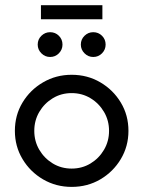

<svg xmlns="http://www.w3.org/2000/svg" viewBox="-20 -714 554 742"><path d="M256.9 8.3Q196.5 8.3 146.5 -20.8Q96.5 -50 67 -99.3Q37.5 -148.6 37.5 -208.3Q37.5 -268.8 67 -317.7Q96.5 -366.7 146.5 -395.8Q196.5 -425 256.9 -425Q318.1 -425 367.7 -395.8Q417.4 -366.7 446.9 -317.7Q476.4 -268.8 476.4 -208.3Q476.4 -148.6 446.9 -99.3Q417.4 -50 367.7 -20.8Q318.1 8.3 256.9 8.3ZM256.9 -62.5Q297.2 -62.5 329.9 -82.3Q362.5 -102.1 381.9 -135.1Q401.4 -168.1 401.4 -208.3Q401.4 -248.6 381.9 -281.6Q362.5 -314.6 329.9 -334.4Q297.2 -354.2 256.9 -354.2Q216.7 -354.2 184 -334.4Q151.4 -314.6 131.9 -281.6Q112.5 -248.6 112.5 -208.3Q112.5 -168.1 131.9 -135.1Q151.4 -102.1 184 -82.3Q216.7 -62.5 256.9 -62.5ZM173.6 -493.8Q154.2 -493.8 139.9 -508Q125.7 -522.2 125.7 -541.7Q125.7 -561.8 139.9 -575.7Q154.2 -589.6 173.6 -589.6Q193.8 -589.6 207.6 -575.7Q221.5 -561.8 221.5 -541.7Q221.5 -522.2 207.6 -508Q193.8 -493.8 173.6 -493.8ZM340.3 -493.8Q320.8 -493.8 306.6 -508Q292.4 -522.2 292.4 -541.7Q292.4 -561.8 306.6 -575.7Q320.8 -589.6 340.3 -589.6Q360.4 -589.6 374.3 -575.7Q388.2 -561.8 388.2 -541.7Q388.2 -522.2 374.3 -508Q360.4 -493.8 340.3 -493.8ZM138.2 -639.6V-693.8H375.7V-639.6Z"/></svg>

Font: co2trust
Style: Regular
Weight: 400
Designer: Kristian Moeller
Foundry: Dicotype
Version: Version 1.000